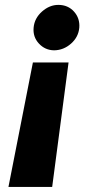

<svg xmlns="http://www.w3.org/2000/svg" viewBox="-20 -574 395 778"><path d="M14.2 183.6 113.3 -320.8H257.8L191.4 183.6ZM216.3 -554.2Q255.4 -554.2 279.8 -527.1Q304.2 -500 301.3 -461.9Q297.9 -423.8 267.8 -397.2Q237.8 -370.6 199.2 -370.1Q162.6 -370.6 137.7 -397.5Q112.8 -424.3 116.2 -461.9Q119.6 -500 150.1 -527.1Q180.7 -554.2 216.3 -554.2Z"/></svg>

Font: Inter Extra Bold
Style: Italic
Weight: 800
Italic angle: -9.39999°
Designer: Rasmus Andersson
Foundry: rsms
Version: Version 4.000;git-3c8e0fc